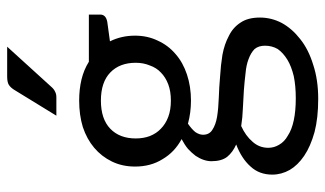

<svg xmlns="http://www.w3.org/2000/svg" viewBox="-214 -552 947 560"><g transform="rotate(-90 260.0 -271.5)"><path d="M247.1 -247.1Q274.4 -247.1 294.9 -254.9Q315.4 -262.7 329.1 -276.4Q342.8 -289.1 349.6 -308.6Q357.4 -327.1 357.4 -349.6Q357.4 -396.5 329.1 -423.8Q300.8 -451.2 247.1 -451.2Q193.4 -451.2 165 -423.8Q136.7 -396.5 136.7 -349.6Q136.7 -327.1 143.6 -308.6Q151.4 -289.1 165 -276.4Q178.7 -262.7 199.2 -254.9Q219.7 -247.1 247.1 -247.1ZM407.2 27.3Q407.2 8.8 397.5 -2.9Q386.7 -13.7 368.2 -20.5Q350.6 -27.3 327.1 -29.3Q303.7 -32.2 277.3 -34.2Q252 -35.2 224.6 -37.1Q197.3 -38.1 172.9 -42Q144.5 -29.3 127 -8.8Q109.4 10.7 109.4 37.1Q109.4 53.7 118.2 68.4Q127 84 144.5 93.8Q162.1 105.5 189.5 111.3Q216.8 117.2 253.9 117.2Q290 117.2 318.4 111.3Q346.7 104.5 366.2 92.8Q386.7 80.1 397.5 64.5Q407.2 47.9 407.2 27.3ZM498 -486.3Q498 -478.5 498 -453.1Q498 -436.5 476.6 -432.6Q458 -429.7 419.9 -424.8Q436.5 -391.6 436.5 -351.6Q436.5 -315.4 421.9 -285.2Q408.2 -254.9 382.8 -233.4Q358.4 -211.9 323.2 -200.2Q288.1 -188.5 247.1 -188.5Q211.9 -188.5 179.7 -197.3Q164.1 -186.5 155.3 -175.8Q147.5 -164.1 147.5 -153.3Q147.5 -134.8 162.1 -126Q176.8 -116.2 200.2 -112.3Q224.6 -108.4 254.9 -107.4Q286.1 -106.4 318.4 -103.5Q350.6 -101.6 380.9 -96.7Q412.1 -90.8 435.5 -78.1Q460 -66.4 474.6 -43.9Q489.3 -22.5 489.3 12.7Q489.3 45.9 473.6 76.2Q457 106.4 426.8 129.9Q396.5 154.3 351.6 168Q307.6 182.6 252 182.6Q196.3 182.6 155.3 171.9Q113.3 160.2 85.9 141.6Q58.6 123 44.9 99.6Q31.2 75.2 31.2 48.8Q31.2 10.7 54.7 -14.6Q78.1 -41 119.1 -56.6Q96.7 -66.4 83 -83Q70.3 -99.6 70.3 -128.9Q70.3 -139.6 74.2 -151.4Q78.1 -163.1 85.9 -174.8Q94.7 -186.5 106.4 -197.3Q118.2 -207 134.8 -215.8Q96.7 -236.3 76.2 -271.5Q54.7 -305.7 54.7 -351.6Q54.7 -388.7 69.3 -418.9Q84 -449.2 109.4 -470.7Q134.8 -492.2 169.9 -503.9Q205.1 -514.6 247.1 -514.6Q280.3 -514.6 308.6 -507.8Q336.9 -501 360.4 -486.3Q406.2 -486.3 498 -486.3ZM404.3 -724.6Q375 -692.4 287.1 -595.7Q280.3 -587.9 273.4 -585Q266.6 -581.1 256.8 -581.1Q239.3 -581.1 203.1 -581.1Q221.7 -611.3 277.3 -702.1Q284.2 -713.9 293 -719.7Q300.8 -724.6 317.4 -724.6Q345.7 -724.6 404.3 -724.6Z"/></g></svg>

Font: Lato
Style: Regular
Weight: 400
Designer: Lukasz Dziedzic with Adam Twardoch and Botio Nikoltchev
Version: Version 2.015; 2015-08-06; http://www.latofonts.com/